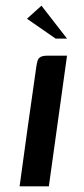

<svg xmlns="http://www.w3.org/2000/svg" viewBox="-20 -656 297 676"><path d="M49 0Q63 -105 78 -211Q93 -317 108 -422Q110 -435 112.5 -443Q115 -451 123 -455.5Q131 -460 148 -460H216L152 0ZM176 -520 75 -590 126 -636 216 -520Z"/></svg>

Font: Genos Thin Medium
Style: Italic
Weight: 500
Italic angle: -8°
Version: Version 1.010